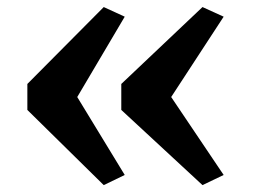

<svg xmlns="http://www.w3.org/2000/svg" viewBox="-20 -580 740 558"><path d="M281.5 -559.5 342.5 -531.5 204.5 -298 342.5 -71.5 281.5 -42 59.5 -260.5V-336ZM568.5 -559.5 630 -531.5 477.5 -298 630 -71.5 568.5 -42 332.5 -260.5V-336Z"/></svg>

Font: Merriweather ExtraBold
Style: Regular
Weight: 800
Version: Version 2.100